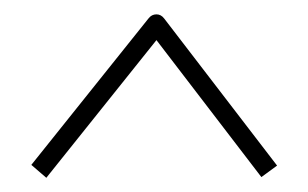

<svg xmlns="http://www.w3.org/2000/svg" viewBox="-20 -606 432 269"><path d="M188 -580.1Q192.4 -585.9 199.2 -585.9Q205.6 -585.9 210 -580.1L368.2 -374L346.2 -357.9L199.2 -549.8L44.9 -356.9L23.9 -375Z"/></svg>

Font: RawengulkPcs
Style: Regular
Weight: 400
Version: Version 0.92